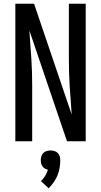

<svg xmlns="http://www.w3.org/2000/svg" viewBox="-20 -755 540 1026"><path d="M62 0V-735H162L363 -143Q361 -180 358 -217.5Q355 -255 352.5 -292Q350 -329 349 -366.5Q348 -404 348 -441V-735H438V0H338L137 -592Q139 -555 142 -517.5Q145 -480 147.5 -443Q150 -406 151 -368.5Q152 -331 152 -294V0ZM240 251 199 213Q212 200 221.5 184.5Q231 169 236 152Q228 150 220 145.5Q212 141 207 134Q202 127 200 118.5Q198 110 198 101Q198 90 201 80Q204 70 211.5 62.5Q219 55 229.5 52Q240 49 250 49Q260 49 270.5 52Q281 55 288.5 62.5Q296 70 299 80Q302 90 302 101Q302 122 298.5 142.5Q295 163 287 182.5Q279 202 267 219Q255 236 240 251Z"/></svg>

Font: Iosevka SS10 Medium
Style: Regular
Weight: 500
Monospace: yes
Designer: Belleve Invis
Foundry: Belleve Invis
Version: Version 28.0.6; ttfautohint (v1.8.4)